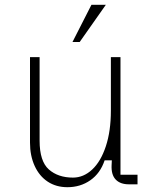

<svg xmlns="http://www.w3.org/2000/svg" viewBox="-20 -768 640 800"><path d="M105 -174V-530H145V-182Q145 -96 183.5 -62Q222 -28 284 -28Q328 -28 364 -61.5Q400 -95 421 -158.5Q442 -222 442 -307V-530H482V-40H553V0H517Q481 0 462 -20Q443 -40 445 -80L446 -100H416Q398 -46 356.5 -17Q315 12 261 12Q214 12 179 -11Q144 -34 124.5 -76.5Q105 -119 105 -174ZM421 -748 312 -593H282L361 -748Z"/></svg>

Font: Fliege Mono Thin
Style: Regular
Weight: 100
Version: Version 0.020;Glyphs 3.3 (3306)